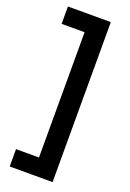

<svg xmlns="http://www.w3.org/2000/svg" viewBox="-175 -820 718 1060"><g transform="rotate(20 183.5 -290.0)"><path d="M30 78H165V-658H30V-760H282V180H30Z"/></g></svg>

Font: Oxanium ExtraLight SemiBold
Style: Regular
Weight: 600
Version: Version 2.000